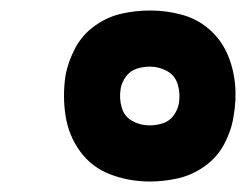

<svg xmlns="http://www.w3.org/2000/svg" viewBox="-20 -822 472 366"><path d="M266 -476Q292 -476 319 -482Q346 -488 370 -505Q394 -522 407.5 -547.5Q421 -573 425 -599Q431 -631 428 -662Q425 -693 413 -720Q401 -747 378.5 -766.5Q356 -786 326.5 -794Q297 -802 266 -802Q239 -802 212 -796Q185 -790 161 -773Q137 -756 123.5 -730.5Q110 -705 105 -679Q99 -639 105 -601Q111 -563 133 -533Q155 -503 190.5 -489.5Q226 -476 266 -476ZM265 -583Q247 -583 232 -591.5Q217 -600 212 -617Q207 -634 210 -653Q212 -665 220 -676Q228 -687 240.5 -691Q253 -695 266 -695Q283 -695 298.5 -686.5Q314 -678 319 -660.5Q324 -643 321 -625Q319 -613 311 -602Q303 -591 290.5 -587Q278 -583 265 -583Z"/></svg>

Font: Iosevka Sparkle XBdObl
Style: Regular
Weight: 800
Italic angle: -9°
Designer: Belleve Invis
Foundry: Belleve Invis
Version: Version 4.5.0; ttfautohint (v1.8.3)